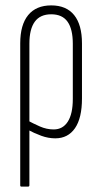

<svg xmlns="http://www.w3.org/2000/svg" viewBox="-20 -507 368 712"><path d="M59 185Q55 185 55 180V-346Q55 -415 84.5 -451Q114 -487 170 -487Q226 -487 255 -451Q284 -415 284 -346V-142Q284 -69 258 -31.5Q232 6 185 6Q159 6 133 -3.5Q107 -13 79 -28V-62Q103 -49 128 -38Q153 -27 179 -27Q213 -27 231.5 -56Q250 -85 250 -140V-345Q250 -399 230.5 -426.5Q211 -454 170 -454Q129 -454 109 -426.5Q89 -399 89 -345V180Q89 185 84 185Z"/></svg>

Font: Sofia Sans Extra Condensed ExtraLight
Style: Regular
Weight: 250
Designer: Botio Nikoltchev, Ani Petrova
Foundry: lettersoup
Version: Version 4.101